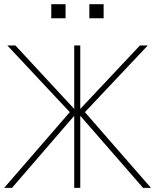

<svg xmlns="http://www.w3.org/2000/svg" viewBox="-23 -911 752 931"><path d="M225.6 -822.3V-890.6H294.9V-822.3ZM410.2 -822.3V-890.6H479.5V-822.3ZM-2.9 0 315.4 -367.2 12.7 -690.4H51.8L336.9 -382.8V-690.4H366.2V-382.8L655.3 -690.4H693.4L388.7 -367.2L709 0H670.9L366.2 -349.6V0H336.9V-349.6L35.2 0Z"/></svg>

Font: Gothic A1 Thin
Style: Regular
Weight: 250
Designer: HanYang I&C Co.,Ltd.
Foundry: HanYang I&C Co.,Ltd.
Version: Version 2.50